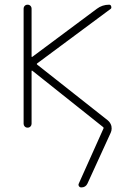

<svg xmlns="http://www.w3.org/2000/svg" viewBox="-20 -567 549 822"><path d="M441.4 -51.8Q453.1 -42 457 -27.3Q458 -22.5 458 -16.6Q458 -7.8 454.1 1L354.5 218.8Q346.7 235.4 328.1 235.4Q321.3 235.4 317.9 230Q314.5 224.6 317.4 218.8L422.9 -16.6Q424.8 -20.5 420.9 -23.4L119.1 -263.7Q115.2 -266.6 115.2 -261.7V-37.1Q115.2 -30.3 110.4 -25.4Q105.5 -20.5 98.1 -20.5Q90.8 -20.5 85.9 -25.4Q81.1 -30.3 81.1 -37.1V-529.3Q81.1 -537.1 85.9 -542Q90.8 -546.9 98.1 -546.9Q105.5 -546.9 110.4 -542Q115.2 -537.1 115.2 -529.3V-326.2Q115.2 -321.3 119.1 -324.2L394.5 -529.3Q418 -546.9 447.3 -546.9Q454.1 -546.9 456.1 -539.6Q458 -532.2 454.1 -529.3L139.6 -295.9Q135.7 -293 139.6 -290Z"/></svg>

Font: Gen Jyuu Gothic ExtraLight
Style: Regular
Weight: 100
Designer: [Source Han Sans]
Ryoko NISHIZUKA  (kana & ideographs); Paul D. Hunt (Latin, Greek & Cyrillic); Wenlong ZHANG  (bopomofo
Version: Version 1.002.20150607